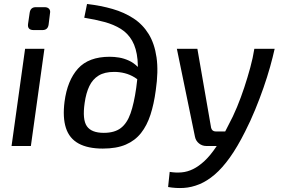

<svg xmlns="http://www.w3.org/2000/svg" viewBox="-20 -733 1413 964"><path d="M203 -488 135 0H38L106 -488ZM204 -697Q219 -697 226.5 -688.5Q234 -680 231 -666L224 -609Q220 -582 193 -582H149Q116 -582 121 -614L129 -669Q133 -697 160 -697Z M417 -713Q486 -705 545 -688Q604 -671 650.5 -640.5Q697 -610 726.5 -562Q756 -514 766 -444.5Q776 -375 762 -279Q753 -211 735.5 -157Q718 -103 688 -65Q658 -27 611.5 -7Q565 13 496 13Q421 13 374.5 -12.5Q328 -38 311 -90.5Q294 -143 304 -222Q318 -329 371.5 -388.5Q425 -448 531 -448Q554 -448 578 -444Q602 -440 626.5 -429Q651 -418 672 -397Q693 -376 711 -341L702 -302Q681 -329 656.5 -344Q632 -359 606 -365.5Q580 -372 553 -372Q505 -372 475 -353.5Q445 -335 428.5 -300.5Q412 -266 405 -216Q393 -133 416 -99.5Q439 -66 501 -66Q555 -66 586.5 -90Q618 -114 635.5 -164Q653 -214 664 -292Q676 -376 670.5 -433.5Q665 -491 643.5 -528.5Q622 -566 586.5 -588Q551 -610 505 -622.5Q459 -635 403 -644Z M1359 -488Q1350 -447 1336 -397Q1322 -347 1303 -292.5Q1284 -238 1261 -182Q1238 -126 1211 -73Q1172 5 1134 58Q1096 111 1058 143.5Q1020 176 981 192Q942 208 903 210.5Q864 213 824 206L832 130Q862 135 891.5 132.5Q921 130 949.5 116Q978 102 1007 75Q1036 48 1065.5 4Q1095 -40 1126 -103Q1150 -147 1170 -195.5Q1190 -244 1206.5 -294Q1223 -344 1236.5 -393.5Q1250 -443 1257 -488ZM971 -488 1040 -91Q1045 -73 1063 -73H1122L1083 0H1016Q995 0 979 -13Q963 -26 959 -46L868 -488Z"/></svg>

Font: Exo 2 Medium
Style: Italic
Weight: 500
Italic angle: -8°
Designer: Natanael Gama
Foundry: Natanael Gama
Version: Version 2.010